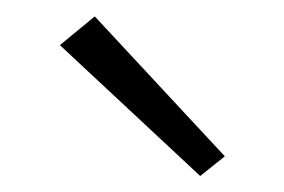

<svg xmlns="http://www.w3.org/2000/svg" viewBox="-20 -779 346 234"><path d="M224 -564.5 53 -724 95.5 -759 254 -588.5Z"/></svg>

Font: Karla Light
Style: Regular
Weight: 300
Designer: Jonathan Pinhorn
Version: Version 2.004;gftools[0.9.33]